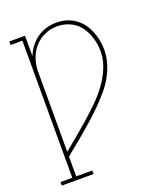

<svg xmlns="http://www.w3.org/2000/svg" viewBox="-138 -617 775 920"><g transform="rotate(-20 250.0 -156.5)"><path d="M17 215V197H77V-502H17V-520H97V-416Q107 -441 123 -462Q139 -483 160 -498Q181 -513 206.5 -520.5Q232 -528 258 -528Q283 -528 307 -521.5Q331 -515 351.5 -501Q372 -487 387 -467.5Q402 -448 411.5 -425Q421 -402 426 -377.5Q431 -353 431 -328Q431 -294 421 -260Q411 -226 394 -195.5Q377 -165 354.5 -138.5Q332 -112 307.5 -87Q283 -62 257 -38.5Q231 -15 204.5 7.5Q178 30 151 52Q124 74 97 96V197H179V215ZM97 72Q131 44 164.5 16Q198 -12 231 -41Q264 -70 295 -100.5Q326 -131 352 -166.5Q378 -202 395 -243Q412 -284 412 -328Q412 -350 407.5 -372.5Q403 -395 394.5 -415.5Q386 -436 372.5 -454.5Q359 -473 340 -485.5Q321 -498 299.5 -504Q278 -510 255 -510Q223 -510 192.5 -496.5Q162 -483 140.5 -458.5Q119 -434 108 -402.5Q97 -371 97 -339Z"/></g></svg>

Font: Iosevka Curly Slab Thin
Style: Regular
Weight: 100
Monospace: yes
Designer: Belleve Invis
Foundry: Belleve Invis
Version: Version 22.1.2; ttfautohint (v1.8.4)